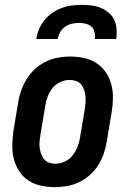

<svg xmlns="http://www.w3.org/2000/svg" viewBox="-20 -760 540 788"><path d="M206 8Q176 8 148 2Q120 -4 97 -19Q74 -34 59 -57Q44 -80 37 -107Q30 -134 30.5 -163.5Q31 -193 35 -222L55 -342Q59 -367 68 -391.5Q77 -416 91 -438Q105 -460 125 -478Q145 -496 169 -507.5Q193 -519 218 -523.5Q243 -528 267 -528Q297 -528 325 -522Q353 -516 376 -501Q399 -486 414.5 -463Q430 -440 437 -413Q444 -386 443.5 -356.5Q443 -327 438 -298L418 -178Q414 -153 405.5 -128.5Q397 -104 383 -82Q369 -60 349 -42Q329 -24 305 -12.5Q281 -1 255.5 3.5Q230 8 206 8ZM207 -88Q226 -88 245 -96.5Q264 -105 277 -121Q290 -137 297.5 -155.5Q305 -174 308 -193L328 -313Q330 -327 331 -340.5Q332 -354 330.5 -367Q329 -380 325 -392Q321 -404 313 -413.5Q305 -423 292.5 -427.5Q280 -432 266 -432Q247 -432 228 -423.5Q209 -415 196 -399Q183 -383 176 -364.5Q169 -346 166 -327L146 -207Q144 -193 142.5 -179.5Q141 -166 143 -153Q145 -140 149 -128Q153 -116 161 -106.5Q169 -97 181 -92.5Q193 -88 207 -88ZM129 -600Q132 -620 140.5 -640.5Q149 -661 163 -678Q177 -695 195.5 -707.5Q214 -720 234 -727.5Q254 -735 275 -737.5Q296 -740 316 -740Q336 -740 356 -737.5Q376 -735 394 -727.5Q412 -720 426.5 -707.5Q441 -695 449 -678Q457 -661 458.5 -640.5Q460 -620 457 -600H369Q371 -614 368 -628Q365 -642 355.5 -650.5Q346 -659 332 -662.5Q318 -666 304 -666Q290 -666 275 -662.5Q260 -659 247.5 -650.5Q235 -642 227 -628Q219 -614 217 -600Z"/></svg>

Font: Iosevka Curly Slab
Style: Bold Italic
Weight: 700
Italic angle: -9°
Monospace: yes
Designer: Belleve Invis
Foundry: Belleve Invis
Version: Version 22.1.2; ttfautohint (v1.8.4)